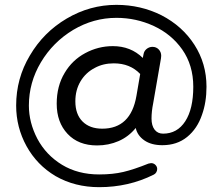

<svg xmlns="http://www.w3.org/2000/svg" viewBox="-20 -693 917 795"><path d="M210 36.1Q132.8 -9.8 89.8 -87.9Q46.9 -166 46.9 -255.9Q46.9 -368.2 103.5 -462.9Q160.2 -559.6 256.3 -616.2Q352.5 -672.9 461.9 -672.9Q562.5 -672.9 648.4 -629.9Q735.4 -585 785.2 -507.3Q835 -429.7 835 -334Q835 -269.5 816.4 -217.8Q796.9 -160.2 754.9 -126Q712.9 -91.8 652.3 -91.8Q606.4 -91.8 577.6 -111.8Q548.8 -131.8 542 -163.1Q512.7 -127 471.2 -108.9Q429.7 -90.8 381.8 -90.8Q304.7 -90.8 259.8 -138.7Q214.8 -186.5 214.8 -263.7Q214.8 -336.9 248 -391.6Q279.3 -444.3 333 -473.1Q386.7 -502 447.3 -502Q521.5 -502 571.3 -453.1L574.2 -467.8Q576.2 -481.4 586.9 -490.2Q597.7 -499 611.3 -499Q627 -499 637.2 -488.3Q647.5 -477.5 647.5 -461.9L646.5 -451.2L614.3 -265.6Q607.4 -231.4 607.4 -202.1Q607.4 -172.9 620.1 -156.2Q632.8 -139.6 655.3 -139.6Q713.9 -139.6 747.1 -190.9Q780.3 -242.2 780.3 -334Q780.3 -422.9 734.4 -488.3Q689.5 -551.8 616.7 -585.4Q543.9 -619.1 461.9 -619.1Q367.2 -619.1 283.2 -569.3Q199.2 -518.6 149.4 -435.1Q99.6 -351.6 99.6 -255.9Q99.6 -185.5 134.8 -118.2Q170.9 -50.8 236.8 -10.7Q302.7 29.3 390.6 29.3Q447.3 29.3 490.7 19Q534.2 8.8 594.7 -15.6Q602.5 -17.6 605.5 -17.6Q616.2 -17.6 623.5 -10.3Q630.9 -2.9 630.9 6.8Q630.9 13.7 627 20.5Q623 27.3 616.2 30.3Q512.7 82 390.6 82Q290 82 210 36.1ZM544.9 -295.9 560.5 -386.7Q518.6 -430.7 451.2 -430.7Q407.2 -430.7 373 -412.1Q335 -392.6 313.5 -356.4Q292 -320.3 292 -273.4Q292 -219.7 321.8 -189.9Q351.6 -160.2 403.3 -160.2Q521.5 -160.2 544.9 -295.9Z"/></svg>

Font: jf-openhuninn-2.1
Style: Regular
Weight: 400
Designer: [Kosugi Maru]
Designed by MOTOYA      

[Varela Round]
Joe Prince (Latin component); Avraham Cornfeld (Hebrew component)
Foundry: justfont Co., Ltd.
Version: 2.1